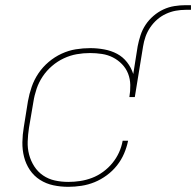

<svg xmlns="http://www.w3.org/2000/svg" viewBox="-20 -714 758 742"><path d="M244 8Q214 8 186 2Q158 -4 134.5 -19Q111 -34 95.5 -57Q80 -80 73 -107.5Q66 -135 66.5 -164.5Q67 -194 72 -223L88 -323Q93 -351 102.5 -378.5Q112 -406 128.5 -430.5Q145 -455 168 -474.5Q191 -494 218 -506.5Q245 -519 273 -523.5Q301 -528 329 -528Q329 -528 329 -528Q329 -528 329 -528Q356 -528 383 -523Q410 -518 432.5 -506Q455 -494 471 -473.5Q487 -453 495 -428L512 -535Q516 -556 523 -577.5Q530 -599 542.5 -618Q555 -637 573 -652.5Q591 -668 611.5 -677.5Q632 -687 654 -690.5Q676 -694 697 -694H718V-676H697Q678 -676 659 -672.5Q640 -669 621.5 -660.5Q603 -652 587.5 -638.5Q572 -625 560.5 -608Q549 -591 542.5 -572.5Q536 -554 533 -535L501 -339H480Q484 -362 483.5 -385.5Q483 -409 475 -429.5Q467 -450 451.5 -466Q436 -482 416.5 -492Q397 -502 374 -505.5Q351 -509 328 -509Q328 -509 328 -509Q328 -509 328 -509Q302 -509 276.5 -504.5Q251 -500 226.5 -488.5Q202 -477 181 -459Q160 -441 145 -418.5Q130 -396 121.5 -371Q113 -346 109 -320L92 -220Q88 -194 87 -167.5Q86 -141 92.5 -116.5Q99 -92 112.5 -71Q126 -50 146.5 -36Q167 -22 192 -16.5Q217 -11 244 -11Q267 -11 290 -14.5Q313 -18 335.5 -26.5Q358 -35 378.5 -50Q399 -65 414.5 -84Q430 -103 440 -125Q450 -147 454 -170H475Q470 -145 459.5 -120.5Q449 -96 432 -74.5Q415 -53 392.5 -36.5Q370 -20 345.5 -10Q321 0 295 4Q269 8 244 8Z"/></svg>

Font: Iosevka SS04 Th Ex Obl
Style: Regular
Weight: 100
Width: 7
Italic angle: -9°
Monospace: yes
Designer: Belleve Invis
Foundry: Belleve Invis
Version: Version 19.0.0; ttfautohint (v1.8.4)